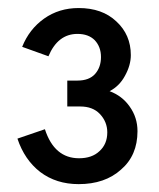

<svg xmlns="http://www.w3.org/2000/svg" viewBox="-20 -893 397 478"><path d="M175.8 -434.6Q120.1 -434.6 80.1 -464.8Q41 -495.1 23.4 -547.9Q45.9 -555.7 91.8 -571.3Q115.2 -499 176.8 -499Q209 -499 227.5 -516.6Q247.1 -534.2 247.1 -563.5Q247.1 -589.8 228.5 -609.4Q210.9 -627.9 179.7 -627.9Q168.9 -627.9 147.5 -627.9Q147.5 -643.6 147.5 -692.4Q153.3 -692.4 172.9 -692.4Q202.1 -692.4 216.8 -709Q231.4 -725.6 231.4 -751Q231.4 -776.4 215.8 -793Q200.2 -808.6 172.9 -808.6Q124 -808.6 100.6 -752.9Q79.1 -760.7 35.2 -776.4Q52.7 -820.3 89.8 -846.7Q127 -873 175.8 -873Q234.4 -873 269.5 -839.8Q305.7 -806.6 305.7 -755.9Q305.7 -730.5 291 -704.1Q277.3 -678.7 252.9 -666Q284.2 -654.3 302.7 -627.9Q322.3 -600.6 322.3 -566.4Q322.3 -505.9 281.2 -470.7Q241.2 -434.6 175.8 -434.6Z"/></svg>

Font: Overpass
Style: Regular
Weight: 400
Designer: Delve Withrington, Thomas Jockin
Version: Version 3.000;DELV;Overpass; ttfautohint (v1.5)